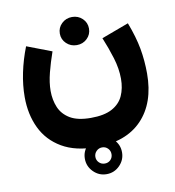

<svg xmlns="http://www.w3.org/2000/svg" viewBox="-88 -528 882 966"><g transform="rotate(-10 353.0 -45.5)"><path d="M284.2 263.7Q284.2 224.6 312.3 196.8Q340.3 168.9 379.4 168.9Q418.5 168.9 446.3 196.8Q474.1 224.6 474.1 263.7Q474.1 302.7 446.3 330.8Q418.5 358.9 379.4 358.9Q340.3 358.9 312.3 330.8Q284.2 302.7 284.2 263.7ZM337.9 263.7Q337.9 280.8 349.9 292.7Q361.8 304.7 379.4 304.7Q397 304.7 408.7 293Q420.4 281.2 420.4 263.7Q420.4 246.1 408.4 234.1Q396.5 222.2 379.4 222.2Q362.3 222.2 350.1 234.4Q337.9 246.6 337.9 263.7ZM269.5 -378.4Q269.5 -408.7 291.3 -429.4Q313 -450.2 344.2 -450.2Q375.5 -450.2 397 -429.4Q418.5 -408.7 418.5 -378.4Q418.5 -348.1 397 -327.4Q375.5 -306.6 344.2 -306.6Q313 -306.6 291.3 -327.4Q269.5 -348.1 269.5 -378.4ZM350.6 66.4Q418.9 66.4 459 44.7Q499 22.9 516.1 -14.9Q533.2 -52.7 533.2 -101.6Q533.2 -153.3 516.1 -209Q499 -264.6 476.6 -318.4L615.7 -370.1Q644.5 -294.9 655.8 -232.7Q667 -170.4 667 -104.5Q667 45.4 585.2 130.6Q503.4 215.8 350.6 215.8Q245.6 215.8 176.5 175.3Q107.4 134.8 73.7 64.7Q40 -5.4 40 -94.7Q40 -154.3 53.2 -218Q66.4 -281.7 91.3 -345.2L217.8 -296.9Q199.2 -244.1 186.5 -194.3Q173.8 -144.5 173.8 -102.1Q173.8 -56.2 189.9 -17.8Q206.1 20.5 244.6 43.5Q283.2 66.4 350.6 66.4Z"/></g></svg>

Font: Vazirmatn RD UI FD Black
Style: Regular
Weight: 900
Designer: Saber Rastikerdar
Foundry: Saber Rastikerdar
Version: Version 33.003